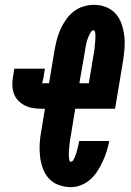

<svg xmlns="http://www.w3.org/2000/svg" viewBox="-20 -763 540 791"><path d="M272 8Q246 8 221.5 -1Q197 -10 181 -28Q165 -46 156.5 -69.5Q148 -93 145 -119Q142 -145 143.5 -171Q145 -197 150 -223L165 -315H153Q135 -315 117.5 -317.5Q100 -320 84.5 -327.5Q69 -335 57 -346.5Q45 -358 38.5 -374Q32 -390 31 -408Q30 -426 33 -443L39 -480H165L159 -443Q158 -440 157.5 -436.5Q157 -433 156 -429Q156 -428 155.5 -426.5Q155 -425 155 -424Q154 -424 154.5 -423.5Q155 -423 154 -422Q154 -422 154 -421.5Q154 -421 153 -421Q153 -421 153 -421Q153 -421 153 -421Q152 -421 152 -421Q152 -421 152 -421Q152 -420 152 -420Q152 -420 153 -420H182L205 -558Q209 -580 214.5 -601Q220 -622 229.5 -643Q239 -664 252.5 -683Q266 -702 284 -716Q302 -730 324 -736.5Q346 -743 368 -743Q394 -743 417.5 -733.5Q441 -724 457 -706Q473 -688 481 -664Q489 -640 492 -615Q495 -590 493 -564Q491 -538 487 -512L454 -315H290L272 -206Q271 -202 270.5 -197Q270 -192 269 -187.5Q268 -183 267.5 -178Q267 -173 266.5 -168.5Q266 -164 265.5 -159Q265 -154 264.5 -149Q264 -144 264 -139.5Q264 -135 263.5 -130.5Q263 -126 263.5 -121Q264 -116 264.5 -111.5Q265 -107 266 -102Q267 -97 272 -97Q278 -97 281.5 -103Q285 -109 287.5 -114.5Q290 -120 292 -125.5Q294 -131 295.5 -136.5Q297 -142 298.5 -148Q300 -154 301.5 -159.5Q303 -165 304 -171Q305 -177 306 -182H430Q426 -161 419.5 -140Q413 -119 403.5 -98.5Q394 -78 382 -59Q370 -40 353 -24.5Q336 -9 314.5 -0.5Q293 8 272 8ZM346 -420 364 -529Q365 -534 366 -540Q367 -546 368 -551.5Q369 -557 369.5 -563Q370 -569 370.5 -575Q371 -581 371.5 -586.5Q372 -592 372.5 -597.5Q373 -603 373 -609Q373 -615 373 -620.5Q373 -626 371.5 -632Q370 -638 364 -638Q361 -638 359 -636Q357 -634 355 -632Q342 -611 336.5 -587.5Q331 -564 328 -541L307 -420Z"/></svg>

Font: Iosevka Curly Slab XBdObl
Style: Regular
Weight: 800
Italic angle: -9°
Monospace: yes
Designer: Belleve Invis
Foundry: Belleve Invis
Version: Version 11.1.0; ttfautohint (v1.8.3)